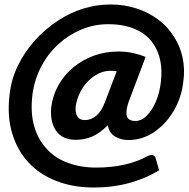

<svg xmlns="http://www.w3.org/2000/svg" viewBox="-20 -716 845 857"><path d="M398 121Q307 121 232 92Q157 63 107 9Q57 -45 34 -122Q11 -199 23 -295Q30 -361 60 -423Q90 -485 137 -537Q184 -589 244 -627Q294 -660 353 -678Q412 -696 474 -696Q534 -696 588.5 -678.5Q643 -661 687 -628Q731 -595 759 -548Q785 -507 795.5 -456.5Q806 -406 798 -350Q790 -280 755.5 -221.5Q721 -163 668.5 -127Q616 -91 552 -91Q519 -91 493 -107Q467 -123 461 -157Q427 -122 392.5 -107Q358 -92 319 -92Q257 -92 229.5 -133.5Q202 -175 209 -240Q216 -292 241.5 -337Q267 -382 307.5 -415.5Q348 -449 399 -467.5Q450 -486 507 -486Q544 -486 575 -479Q606 -472 630 -462L559 -274Q553 -259 549.5 -246Q546 -233 545 -223Q542 -197 552.5 -186.5Q563 -176 584 -176Q612 -176 636 -200.5Q660 -225 676.5 -264.5Q693 -304 698 -350Q704 -401 696 -442.5Q688 -484 668 -515Q639 -561 586.5 -584.5Q534 -608 463 -608Q400 -608 343.5 -584.5Q287 -561 242 -520Q195 -478 164.5 -420Q134 -362 125 -295Q115 -214 132.5 -153Q150 -92 189 -51Q226 -10 283 11Q340 32 409 32Q480 32 539 18Q598 4 636 -18Q647 -24 657 -24Q672 -24 676 -6L690 44Q632 80 558 100.5Q484 121 398 121ZM359 -180Q387 -180 410 -199.5Q433 -219 448 -259L501 -398Q494 -399 487.5 -399.5Q481 -400 473 -400Q445 -400 419.5 -387.5Q394 -375 372.5 -353Q351 -331 337 -302.5Q323 -274 318 -243Q315 -212 325.5 -196Q336 -180 359 -180Z"/></svg>

Font: Aleo ExtraBold
Style: Italic
Weight: 800
Italic angle: -7°
Designer: Alessio Laiso
Foundry: Alessio Laiso
Version: Version 2.001;gftools[0.9.29]